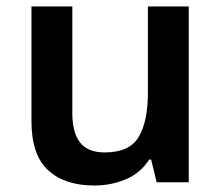

<svg xmlns="http://www.w3.org/2000/svg" viewBox="-20 -562 682 592"><path d="M562 -542V0H463L446 -70H440Q413 -28 367.5 -9Q322 10 271 10Q180 10 128.5 -37Q77 -84 77 -188V-542H203V-213Q203 -153 227 -122.5Q251 -92 303 -92Q379 -92 407.5 -139.5Q436 -187 436 -277V-542Z"/></svg>

Font: Noto Sans Hanifi Rohingya SemiBold
Style: Regular
Weight: 600
Version: Version 2.101